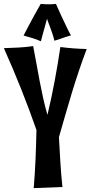

<svg xmlns="http://www.w3.org/2000/svg" viewBox="-26 -950 485 996"><path d="M423.8 -695.8Q402.3 -639.2 383.3 -582.5Q364.3 -525.9 346.9 -468.8Q329.6 -411.6 313 -354Q296.4 -296.4 279.8 -238.8Q283.2 -173.3 287.1 -109.1Q291 -44.9 297.9 20L148.9 25.9Q155.3 -50.3 158.4 -125Q161.6 -199.7 163.1 -275.9Q125 -384.8 83 -490Q41 -595.2 -5.9 -700.2Q30.3 -701.2 70.8 -703.4Q111.3 -705.6 146 -710.9Q154.8 -666 162.8 -621.1Q170.9 -576.2 179.4 -531Q188 -485.8 197.8 -441.4Q207.5 -397 220.2 -354Q241.2 -441.9 257.8 -530.8Q274.4 -619.6 287.1 -706.1Q354.5 -697.3 423.8 -695.8ZM342.3 -766.6Q328.1 -762.7 317.4 -759Q306.6 -755.4 296.6 -752Q286.6 -748.5 277.1 -745.1Q267.6 -741.7 256.3 -738.8Q252 -756.8 245.6 -775.9Q239.3 -794.9 233.2 -811Q227.1 -827.1 222.7 -838.6Q218.3 -850.1 218.3 -854Q211.4 -830.1 205.6 -807.6Q200.2 -788.6 194.8 -768.6Q189.5 -748.5 186 -735.8Q174.3 -741.2 163.6 -745.1Q152.8 -749 142.1 -752.4Q131.3 -755.9 120.1 -758.8Q108.9 -761.7 96.2 -765.6Q108.9 -790.5 124 -818.8Q139.2 -847.2 152.8 -872.1Q168.9 -900.9 185.1 -929.7Q195.8 -928.7 205.6 -928.2Q215.3 -927.7 224.1 -927.7Q232.4 -927.7 240 -928Q247.6 -928.2 252.9 -928.7Q259.3 -929.2 264.2 -929.7Q279.3 -895 293.9 -863.8Q300.3 -850.6 306.9 -836.7Q313.5 -822.8 319.6 -809.8Q325.7 -796.9 331.5 -785.6Q337.4 -774.4 342.3 -766.6Z"/></svg>

Font: Rum Raisin
Style: Regular
Weight: 400
Designer: Astigmatic (AOETI)
Foundry: Astigmatic (AOETI)
Version: Version 1.000